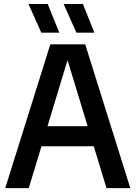

<svg xmlns="http://www.w3.org/2000/svg" viewBox="-20 -968 698 988"><path d="M7 0 239 -740H418.5L650.5 0H528L462.5 -215.5H193.5L128 0ZM224.5 -318.5H431L327.5 -658.5ZM373 -800 307.5 -947.5H406.5L465.5 -800ZM192.5 -800 126.5 -947.5H225.5L285 -800Z"/></svg>

Font: Encode Sans Semi Condensed SemiBold
Style: Regular
Weight: 600
Width: 4
Designer: Multiple Designers
Foundry: Impallari Type
Version: Version 3.000; ttfautohint (v1.8.3) -l 8 -r 50 -G 200 -x 14 